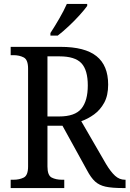

<svg xmlns="http://www.w3.org/2000/svg" viewBox="-20 -951 655 971"><path d="M34 0V-42H48Q78 -42 100 -53Q122 -64 122 -109V-604Q122 -649 100 -660.5Q78 -672 48 -672H34V-714H287Q409 -714 468 -667Q527 -620 527 -523Q527 -468 507 -431.5Q487 -395 456 -372.5Q425 -350 391 -338L516 -122Q540 -82 562 -62Q584 -42 612 -42H615V0H601Q546 0 514 -7Q482 -14 461 -33Q440 -52 420 -90L296 -315H220V-109Q220 -64 241.5 -53Q263 -42 294 -42H305V0ZM279 -362Q359 -362 391.5 -401.5Q424 -441 424 -519Q424 -597 391.5 -631.5Q359 -666 281 -666H220V-362ZM235 -784Q256 -816 279.5 -856.5Q303 -897 318 -931H421V-921Q409 -904 383.5 -875.5Q358 -847 327.5 -818.5Q297 -790 272 -771H235Z"/></svg>

Font: Noto Serif Lao SemCond
Style: Regular
Weight: 400
Width: 4
Designer: Monotype Design Team
Foundry: Monotype Imaging Inc.
Version: Version 2.004; ttfautohint (v1.8.4.7-5d5b)